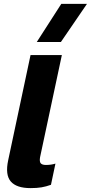

<svg xmlns="http://www.w3.org/2000/svg" viewBox="-20 -957 467 987"><path d="M169 -741 295 -937H427L293 -741ZM137 10Q65 10 35.5 -24Q6 -58 22 -133L137 -674H298L186 -149Q182 -126 189.5 -117.5Q197 -109 216 -109Q243 -109 265 -116L242 -7Q217 2 193.5 6Q170 10 137 10Z"/></svg>

Font: Kanit SemiBold
Style: Italic
Weight: 600
Italic angle: -12°
Designer: Katatrad Team
Foundry: CadsonDemak
Version: Version 2.000; ttfautohint (v1.8.3)